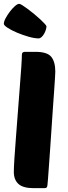

<svg xmlns="http://www.w3.org/2000/svg" viewBox="-21 -980 355 1000"><path d="M155 0Q99 0 75 -22Q51 -44 51 -85Q51 -105 54 -153.5Q57 -202 62 -264Q67 -326 72 -395Q77 -464 82 -525Q87 -586 90 -632Q93 -678 93 -695Q93 -710 109 -710H164Q225 -710 246 -684Q267 -658 267 -607Q267 -602 265.5 -575Q264 -548 261 -507Q258 -466 254.5 -415.5Q251 -365 247.5 -312Q244 -259 240.5 -208.5Q237 -158 234 -117Q231 -76 229 -48.5Q227 -21 226 -15Q225 -7 222 -3.5Q219 0 210 0ZM221 -843Q221 -835 217.5 -824Q214 -813 208.5 -803.5Q203 -794 195.5 -787Q188 -780 180 -780Q158 -780 127 -789Q96 -798 67.5 -810Q39 -822 19 -835Q-1 -848 -1 -856Q-1 -868 8.5 -885.5Q18 -903 30.5 -919.5Q43 -936 56.5 -948Q70 -960 79 -960Q84 -960 96.5 -952Q109 -944 124.5 -932.5Q140 -921 157.5 -906.5Q175 -892 189 -879Q203 -866 212 -856Q221 -846 221 -843Z"/></svg>

Font: Poetsen One
Style: Regular
Weight: 400
Designer: Pablo Impallari, Rodrigo Fuenzalida
Foundry: Pablo Impallari, Rodrigo Fuenzalida
Version: Version 1.001; ttfautohint (v0.93) -l 8 -r 50 -G 200 -x 14 -